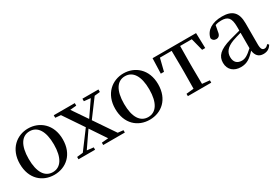

<svg xmlns="http://www.w3.org/2000/svg" viewBox="29 -1253 2844 1984"><g transform="rotate(-30 1451.0 -261.0)"><path d="M301 15C441 15 558 -81 558 -261C558 -441 436 -537 301 -537C167 -537 46 -440 46 -261C46 -82 161 15 301 15ZM301 -17C207 -17 151 -101 151 -260C151 -420 207 -504 301 -504C395 -504 452 -420 452 -260C452 -101 395 -17 301 -17Z M943 -492 1021 -484 958 -392 899 -306 777 -485 852 -492V-522H601V-492L666 -486L826 -249L667 -36L595 -28V0H793V-28L715 -37L783 -136L843 -223L969 -35L890 -28V0H1148V-28L1083 -35L916 -281L1068 -485L1134 -492V-522H943Z M1439 15C1579 15 1696 -81 1696 -261C1696 -441 1574 -537 1439 -537C1305 -537 1184 -440 1184 -261C1184 -82 1299 15 1439 15ZM1439 -17C1345 -17 1289 -101 1289 -260C1289 -420 1345 -504 1439 -504C1533 -504 1590 -420 1590 -260C1590 -101 1533 -17 1439 -17Z M1988 0H2179V-28L2090 -37L2088 -230V-292L2090 -489H2229L2267 -341H2304L2299 -522H1780L1774 -341H1812L1849 -489H1989L1991 -292V-230L1989 -37L1900 -28V0Z M2796 14C2840 14 2872 -3 2894 -42L2878 -56C2861 -36 2849 -29 2833 -29C2807 -29 2793 -46 2793 -104V-355C2793 -483 2737 -537 2616 -537C2495 -537 2418 -486 2401 -402C2406 -377 2424 -363 2450 -363C2477 -363 2497 -378 2502 -420L2516 -493C2541 -502 2564 -505 2587 -505C2666 -505 2699 -475 2699 -365V-321C2657 -310 2611 -298 2572 -287C2434 -247 2386 -196 2386 -116C2386 -32 2446 15 2526 15C2600 15 2643 -17 2701 -80C2709 -21 2739 14 2796 14ZM2699 -111C2639 -55 2605 -38 2569 -38C2515 -38 2480 -68 2480 -130C2480 -189 2513 -232 2594 -263C2624 -274 2661 -285 2699 -295Z"/></g></svg>

Font: Source Han Serif SC Medium
Style: Regular
Weight: 500
Designer: Ryoko NISHIZUKA 西塚涼子 (kana & ideographs); Frank Grießhammer (Latin, Greek & Cyrillic); Wenlong ZHANG 张文龙 (bopomofo); San
Foundry: Adobe
Version: Version 2.003;hotconv 1.1.1;makeotfexe 2.6.0